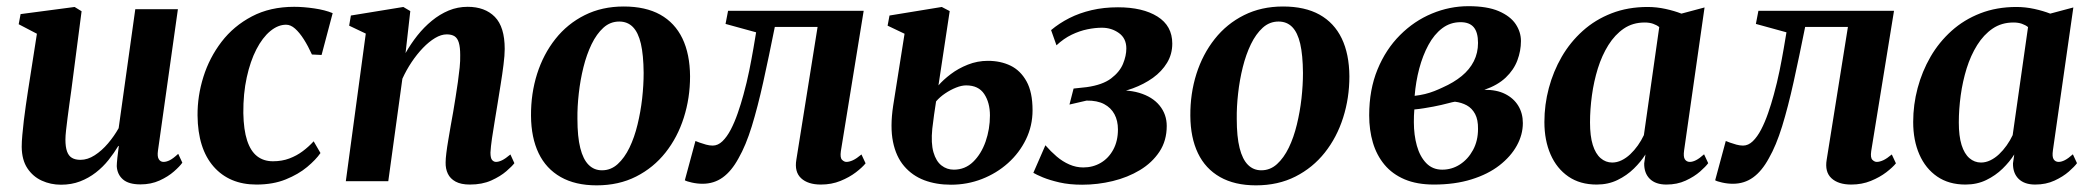

<svg xmlns="http://www.w3.org/2000/svg" viewBox="-20 -572 6597 606"><path d="M172.5 11Q140 11 112 -1.8Q84 -14.5 66.5 -40.8Q49 -67 48.5 -108.5Q48.5 -125 50.5 -146.2Q52.5 -167.5 55.2 -191.5Q58 -215.5 61.5 -239Q65 -262.5 68 -283L96.5 -465.5L39 -495.5L45 -527.5L215.5 -550L237.5 -536.5L205 -286.5Q202 -266 199 -243.5Q196 -221 193.2 -199.8Q190.5 -178.5 188.5 -160.8Q186.5 -143 186.5 -131.5Q186.5 -108.5 191.5 -94.2Q196.5 -80 207 -73.8Q217.5 -67.5 234 -67.5Q256.5 -67.5 279 -82Q301.5 -96.5 321 -119.5Q340.5 -142.5 354.5 -167.5L407 -543H541.5L478.5 -96Q476 -78 481.2 -69.5Q486.5 -61 496 -61Q505.5 -61 516.2 -66.5Q527 -72 542.5 -86.5L555.5 -58.5Q547.5 -47 529 -30.8Q510.5 -14.5 483.5 -2.2Q456.5 10 423.5 10Q386 10 368 -5.8Q350 -21.5 348.5 -47.5Q348.5 -51 349 -58.2Q349.5 -65.5 350.5 -74.5Q351.5 -83.5 352.8 -93.2Q354 -103 355 -111L353.5 -111.5Q340 -89 322.5 -67Q305 -45 282.5 -27.5Q260 -10 232.8 0.5Q205.5 11 172.5 11Z M789.5 10.5Q704 10.5 654.2 -46.2Q604.5 -103 603.5 -207.5Q603 -269 622 -329.5Q641 -390 679.2 -440Q717.5 -490 775 -520.2Q832.5 -550.5 908.5 -550.5Q937.5 -550.5 971.8 -545.5Q1006 -540.5 1030 -530.5L995 -398.5L964.5 -400Q952.5 -426.5 939 -447.8Q925.5 -469 911.5 -481.5Q897.5 -494 883 -494Q857.5 -494 833 -473.8Q808.5 -453.5 789.2 -416.2Q770 -379 758.8 -327.8Q747.5 -276.5 748 -215Q749 -162 760 -128.5Q771 -95 791.5 -79Q812 -63 841.5 -63Q870 -63 893.2 -71.8Q916.5 -80.5 935.5 -94.8Q954.5 -109 970 -126L991.5 -89Q977 -68 949.5 -45Q922 -22 882 -5.8Q842 10.5 789.5 10.5Z M1260 -404.5Q1276.5 -433.5 1297.2 -459.8Q1318 -486 1343 -506.5Q1368 -527 1396.2 -538.8Q1424.5 -550.5 1456 -550.5Q1510.5 -550.5 1541.8 -518.8Q1573 -487 1573 -417.5Q1573 -397.5 1569.2 -367.8Q1565.5 -338 1560.2 -305.5Q1555 -273 1550.5 -245Q1546.5 -219 1541.5 -190.2Q1536.5 -161.5 1532.8 -135.2Q1529 -109 1528 -90.5Q1528 -73 1533.2 -67Q1538.5 -61 1545.5 -61Q1554 -61 1564.8 -66.2Q1575.5 -71.5 1591 -84.5L1603.5 -57Q1596.5 -47.5 1578 -31.5Q1559.5 -15.5 1530.8 -2.5Q1502 10.5 1463 10.5Q1435 10.5 1418 1.2Q1401 -8 1393.5 -23.8Q1386 -39.5 1386.5 -59.5Q1386.5 -71 1388.8 -89.2Q1391 -107.5 1394.8 -129.5Q1398.5 -151.5 1402.5 -174.8Q1406.5 -198 1410.5 -219.5Q1414 -241.5 1418 -265.5Q1422 -289.5 1425.2 -313.2Q1428.5 -337 1430.8 -358.8Q1433 -380.5 1432.5 -398.5Q1432.5 -423 1428.2 -437.2Q1424 -451.5 1414.8 -457.5Q1405.5 -463.5 1390 -463.5Q1372.5 -463.5 1353.2 -452Q1334 -440.5 1315 -420.8Q1296 -401 1279.2 -376Q1262.5 -351 1250 -323.5L1205.5 0H1071.5L1134.5 -466L1082 -491L1087.5 -523L1253 -550L1275 -537Z M1948.5 -551.5Q2017.5 -551.5 2063.8 -525.8Q2110 -500 2133.8 -450.8Q2157.5 -401.5 2158 -331Q2158 -262.5 2138.2 -200.5Q2118.5 -138.5 2080.5 -90.5Q2042.5 -42.5 1987.8 -14.8Q1933 13 1863 13Q1796 13 1749.8 -13.2Q1703.5 -39.5 1680 -88.5Q1656.5 -137.5 1656 -206.5Q1655.5 -276.5 1675.2 -338.8Q1695 -401 1733 -449Q1771 -497 1825.5 -524.2Q1880 -551.5 1948.5 -551.5ZM1934.5 -504Q1906 -504 1884.5 -484.5Q1863 -465 1847.2 -432.5Q1831.5 -400 1821.5 -359.8Q1811.5 -319.5 1806.8 -277.2Q1802 -235 1802.5 -197Q1802.5 -140.5 1811.5 -104.8Q1820.5 -69 1837.8 -51.8Q1855 -34.5 1880 -34.5Q1908 -34.5 1929.5 -54Q1951 -73.5 1966.8 -106Q1982.5 -138.5 1992.2 -178.8Q2002 -219 2006.8 -261.2Q2011.5 -303.5 2011.5 -342Q2011 -398.5 2002.8 -434Q1994.5 -469.5 1977.5 -486.8Q1960.5 -504 1934.5 -504Z M2634 -95Q2631 -74 2637.8 -67.5Q2644.5 -61 2651.5 -61Q2660.5 -61 2672 -66.2Q2683.5 -71.5 2699 -84.5L2712 -56.5Q2702 -44 2681.5 -28.2Q2661 -12.5 2632.8 -1Q2604.5 10.5 2571 10.5Q2530 10.5 2508.5 -9.5Q2487 -29.5 2493.5 -68L2560.5 -487H2425.5Q2406.5 -392 2389 -313Q2371.5 -234 2352.8 -173.2Q2334 -112.5 2311 -72.5Q2289 -32 2261.2 -12Q2233.5 8 2197.5 8Q2180.5 8 2163.8 4.2Q2147 0.5 2141.5 -3L2175 -127Q2179.5 -125 2188.5 -121.8Q2197.5 -118.5 2208.5 -115.5Q2219.5 -112.5 2229.5 -112.5Q2246 -112.5 2260.2 -126.2Q2274.5 -140 2286.5 -163Q2298.5 -186 2308.5 -214.8Q2318.5 -243.5 2326.5 -273Q2337 -311 2344.8 -349.2Q2352.5 -387.5 2358 -419.5Q2363.5 -451.5 2366.5 -470L2270 -496.5L2278 -538H2706Z M2981.5 11Q2935 11 2897.2 -3.2Q2859.5 -17.5 2833.8 -47.5Q2808 -77.5 2798.5 -124.5Q2789 -171.5 2799 -238L2835 -465.5L2781.5 -491L2787.5 -523L2952.5 -550L2977.5 -537L2942 -302.5Q2957 -320 2980.8 -338Q3004.5 -356 3034.8 -368Q3065 -380 3098 -380Q3138 -380 3169.5 -364.8Q3201 -349.5 3220 -315.2Q3239 -281 3239 -224Q3239 -175 3218.2 -132.2Q3197.5 -89.5 3161.5 -57.2Q3125.5 -25 3079.2 -7Q3033 11 2981.5 11ZM2990.5 -36.5Q3026 -36.5 3051.5 -61.2Q3077 -86 3090.8 -125.2Q3104.5 -164.5 3104.5 -207.5Q3104.5 -248 3086.5 -275.2Q3068.5 -302.5 3029.5 -302.5Q3015 -302.5 2997.5 -295.5Q2980 -288.5 2963.2 -277.2Q2946.5 -266 2934.5 -252Q2931 -231.5 2928.2 -210Q2925.5 -188.5 2922.5 -165.5Q2918 -120 2926.2 -91.5Q2934.5 -63 2951.5 -49.8Q2968.5 -36.5 2990.5 -36.5Z M3395.5 11Q3355.5 11 3324 3.8Q3292.5 -3.5 3271.5 -12.2Q3250.5 -21 3241.5 -26.5L3279.5 -113.5Q3296.5 -94 3315.2 -78Q3334 -62 3355.2 -52.8Q3376.5 -43.5 3399 -43.5Q3429.5 -43.5 3454.2 -58Q3479 -72.5 3493.8 -99.8Q3508.5 -127 3508.5 -163.5Q3508.5 -191 3497.5 -211.5Q3486.5 -232 3464.8 -243.5Q3443 -255 3409.5 -254.5L3355.5 -242L3368.5 -292.5L3410 -297Q3460 -304 3487 -324.5Q3514 -345 3524.5 -370.5Q3535 -396 3535 -419Q3535 -451 3511.5 -467.8Q3488 -484.5 3458 -484.5Q3436.5 -484.5 3412 -479.5Q3387.5 -474.5 3362.5 -462.5Q3337.5 -450.5 3314.5 -429L3297.5 -477Q3323 -498.5 3355 -514.8Q3387 -531 3425.5 -540Q3464 -549 3508.5 -549Q3586.5 -549 3633.2 -519.8Q3680 -490.5 3680 -434.5Q3680 -401 3663.5 -373.8Q3647 -346.5 3618.8 -326.2Q3590.5 -306 3555 -293Q3519.5 -280 3482.5 -275.5L3475.5 -283.5Q3533.5 -291.5 3575.5 -279Q3617.5 -266.5 3640 -238.8Q3662.5 -211 3662.5 -174.5Q3662.5 -128 3639.5 -93.2Q3616.5 -58.5 3578 -35.2Q3539.5 -12 3492 -0.5Q3444.5 11 3395.5 11Z M4029.5 -551.5Q4098.5 -551.5 4144.8 -525.8Q4191 -500 4214.8 -450.8Q4238.5 -401.5 4239 -331Q4239 -262.5 4219.2 -200.5Q4199.5 -138.5 4161.5 -90.5Q4123.5 -42.5 4068.8 -14.8Q4014 13 3944 13Q3877 13 3830.8 -13.2Q3784.5 -39.5 3761 -88.5Q3737.5 -137.5 3737 -206.5Q3736.5 -276.5 3756.2 -338.8Q3776 -401 3814 -449Q3852 -497 3906.5 -524.2Q3961 -551.5 4029.5 -551.5ZM4015.5 -504Q3987 -504 3965.5 -484.5Q3944 -465 3928.2 -432.5Q3912.5 -400 3902.5 -359.8Q3892.5 -319.5 3887.8 -277.2Q3883 -235 3883.5 -197Q3883.5 -140.5 3892.5 -104.8Q3901.5 -69 3918.8 -51.8Q3936 -34.5 3961 -34.5Q3989 -34.5 4010.5 -54Q4032 -73.5 4047.8 -106Q4063.5 -138.5 4073.2 -178.8Q4083 -219 4087.8 -261.2Q4092.5 -303.5 4092.5 -342Q4092 -398.5 4083.8 -434Q4075.5 -469.5 4058.5 -486.8Q4041.5 -504 4015.5 -504Z M4506 10.5Q4452 10.5 4413.2 -6Q4374.5 -22.5 4349.8 -52.2Q4325 -82 4313.2 -121.8Q4301.5 -161.5 4301.5 -208Q4301.5 -289 4327.8 -352.8Q4354 -416.5 4398.8 -461.2Q4443.5 -506 4499.5 -529.2Q4555.5 -552.5 4615 -552.5Q4674 -552.5 4710.5 -536.8Q4747 -521 4763.8 -496Q4780.5 -471 4780.5 -442.5Q4780.5 -411.5 4769.2 -381.5Q4758 -351.5 4732.5 -327.2Q4707 -303 4665 -288.5Q4703.5 -289 4730.5 -275.5Q4757.5 -262 4772 -238.2Q4786.5 -214.5 4786.5 -183.5Q4786.5 -147 4767.5 -112.5Q4748.5 -78 4712.5 -50Q4676.5 -22 4624.2 -5.8Q4572 10.5 4506 10.5ZM4532 -36.5Q4562.5 -36.5 4588 -53Q4613.5 -69.5 4629.2 -98.5Q4645 -127.5 4645 -165Q4645.5 -194 4635.8 -212.2Q4626 -230.5 4609.5 -239.5Q4593 -248.5 4572 -251Q4563 -249.5 4552.2 -246.5Q4541.5 -243.5 4529.2 -240.8Q4517 -238 4504 -235.5Q4490 -233 4475.2 -230.5Q4460.5 -228 4444 -226.5Q4443 -217 4442.8 -206.8Q4442.5 -196.5 4442.5 -186.5Q4442.5 -146 4452 -112Q4461.5 -78 4481.5 -57.2Q4501.5 -36.5 4532 -36.5ZM4445 -269.5Q4462 -271.5 4477.5 -275.2Q4493 -279 4507 -284.5Q4521 -290 4533.5 -296Q4568.5 -311.5 4593.5 -332Q4618.5 -352.5 4631.8 -378.8Q4645 -405 4645 -436.5Q4645 -470 4631.5 -486Q4618 -502 4590 -502Q4557.5 -502 4532 -482.8Q4506.5 -463.5 4488.5 -430.2Q4470.5 -397 4459.5 -355.5Q4448.5 -314 4445 -269.5Z M5295.5 -97.5Q5292.5 -77 5298 -69Q5303.5 -61 5313.5 -61Q5322.5 -61 5333.2 -66.5Q5344 -72 5358.5 -85L5371.5 -57Q5364 -46.5 5345.8 -30.5Q5327.5 -14.5 5300.5 -2Q5273.5 10.5 5239.5 10.5Q5205.5 10.5 5187.2 -7.5Q5169 -25.5 5169.5 -56.5L5173.5 -84.5Q5159 -61.5 5136.8 -39.8Q5114.5 -18 5085.2 -3.8Q5056 10.5 5019.5 10.5Q4967 10.5 4930.2 -14.8Q4893.5 -40 4874 -84.5Q4854.5 -129 4854.5 -187Q4854.5 -241.5 4868.5 -294Q4882.5 -346.5 4909.2 -392.8Q4936 -439 4975.5 -474.5Q5015 -510 5066.5 -530Q5118 -550 5180.5 -550Q5208.5 -550 5237 -543.8Q5265.5 -537.5 5287 -529L5360 -548.5ZM5217 -486.5Q5209 -493 5197.5 -497Q5186 -501 5171 -501Q5133.5 -501 5105.2 -481.8Q5077 -462.5 5056.5 -429.8Q5036 -397 5023.2 -356Q5010.5 -315 5004.5 -271Q4998.5 -227 4998.5 -185.5Q4998.5 -142.5 5007.2 -114.5Q5016 -86.5 5032 -72.8Q5048 -59 5068.5 -59Q5083.5 -59 5098 -66Q5112.5 -73 5125.5 -85.2Q5138.5 -97.5 5149.5 -113Q5160.5 -128.5 5168.5 -145.5Z M5886 -95Q5883 -74 5889.8 -67.5Q5896.5 -61 5903.5 -61Q5912.5 -61 5924 -66.2Q5935.5 -71.5 5951 -84.5L5964 -56.5Q5954 -44 5933.5 -28.2Q5913 -12.5 5884.8 -1Q5856.5 10.5 5823 10.5Q5782 10.5 5760.5 -9.5Q5739 -29.5 5745.5 -68L5812.5 -487H5677.5Q5658.5 -392 5641 -313Q5623.5 -234 5604.8 -173.2Q5586 -112.5 5563 -72.5Q5541 -32 5513.2 -12Q5485.5 8 5449.5 8Q5432.5 8 5415.8 4.2Q5399 0.5 5393.5 -3L5427 -127Q5431.5 -125 5440.5 -121.8Q5449.5 -118.5 5460.5 -115.5Q5471.5 -112.5 5481.5 -112.5Q5498 -112.5 5512.2 -126.2Q5526.5 -140 5538.5 -163Q5550.5 -186 5560.5 -214.8Q5570.5 -243.5 5578.5 -273Q5589 -311 5596.8 -349.2Q5604.5 -387.5 5610 -419.5Q5615.5 -451.5 5618.5 -470L5522 -496.5L5530 -538H5958Z M6459.5 -97.5Q6456.5 -77 6462 -69Q6467.5 -61 6477.5 -61Q6486.5 -61 6497.2 -66.5Q6508 -72 6522.5 -85L6535.5 -57Q6528 -46.5 6509.8 -30.5Q6491.5 -14.5 6464.5 -2Q6437.5 10.5 6403.5 10.5Q6369.5 10.5 6351.2 -7.5Q6333 -25.5 6333.5 -56.5L6337.5 -84.5Q6323 -61.5 6300.8 -39.8Q6278.5 -18 6249.2 -3.8Q6220 10.5 6183.5 10.5Q6131 10.5 6094.2 -14.8Q6057.5 -40 6038 -84.5Q6018.5 -129 6018.5 -187Q6018.5 -241.5 6032.5 -294Q6046.5 -346.5 6073.2 -392.8Q6100 -439 6139.5 -474.5Q6179 -510 6230.5 -530Q6282 -550 6344.5 -550Q6372.5 -550 6401 -543.8Q6429.5 -537.5 6451 -529L6524 -548.5ZM6381 -486.5Q6373 -493 6361.5 -497Q6350 -501 6335 -501Q6297.5 -501 6269.2 -481.8Q6241 -462.5 6220.5 -429.8Q6200 -397 6187.2 -356Q6174.5 -315 6168.5 -271Q6162.5 -227 6162.5 -185.5Q6162.5 -142.5 6171.2 -114.5Q6180 -86.5 6196 -72.8Q6212 -59 6232.5 -59Q6247.5 -59 6262 -66Q6276.5 -73 6289.5 -85.2Q6302.5 -97.5 6313.5 -113Q6324.5 -128.5 6332.5 -145.5Z"/></svg>

Font: Merriweather 60pt
Style: Bold Italic
Weight: 700
Italic angle: -7.8°
Version: Version 2.101